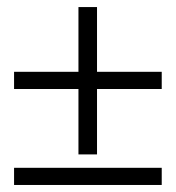

<svg xmlns="http://www.w3.org/2000/svg" viewBox="-20 -526 500 546"><path d="M20 0V-48.8H439.9V0ZM20 -272.9V-321.8H203.1V-505.9H255.9V-321.8H439.9V-272.9H255.9V-86.9H203.1V-272.9Z"/></svg>

Font: Unna-Bold
Style: Bold
Weight: 700
Designer: Jorge de Buen U.
Foundry: Omnibus-Type
Version: Version 2.006;PS 002.006;hotconv 1.0.70;makeotf.lib2.5.58329